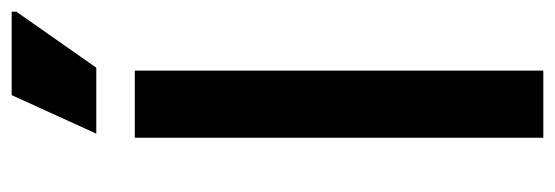

<svg xmlns="http://www.w3.org/2000/svg" viewBox="-331 -620 951 329"><g transform="rotate(-90 144.5 -455.5)"><path d="M73 0V-700H188V0ZM80 -766 146 -911H289V-903L193 -766Z"/></g></svg>

Font: Fustat
Style: Bold
Weight: 700
Designer: Mohamed Gaber, Khaled Hosny, Laura Garcia Mut
Foundry: Kief Type Foundry, Alif Type Foundry, Hard Type Foundry
Version: Version 1.007